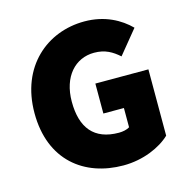

<svg xmlns="http://www.w3.org/2000/svg" viewBox="-101 -759 847 867"><g transform="rotate(-15 323.0 -325.0)"><path d="M372 12C464 12 546 -24 592 -68V-378H344V-238H440V-148C428 -140 408 -136 390 -136C274 -136 220 -204 220 -326C220 -444 286 -514 374 -514C426 -514 458 -494 490 -466L580 -576C534 -622 464 -662 368 -662C194 -662 44 -538 44 -320C44 -98 190 12 372 12Z"/></g></svg>

Font: Giro Sans Black
Style: Regular
Weight: 900
Designer: Paul D. Hunt
Foundry: Adobe Systems Incorporated
Version: Version 1.000;PS 1.0;hotconv 1.0.88;makeotf.lib2.5.647800